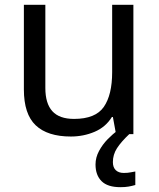

<svg xmlns="http://www.w3.org/2000/svg" viewBox="-20 -556 658 796"><path d="M533 -536V0H461L448 -71H444Q418 -29 372 -9.5Q326 10 274 10Q177 10 128 -36.5Q79 -83 79 -185V-536H168V-191Q168 -127 197 -95Q226 -63 287 -63Q376 -63 410.5 -113Q445 -163 445 -257V-536ZM448 116Q448 138 460 149.5Q472 161 493 161Q510 161 521.5 158.5Q533 156 541 155V211Q527 215 513 217.5Q499 220 479 220Q426 220 401 195Q376 170 376 126Q376 97 390.5 70Q405 43 426.5 21Q448 -1 468 -15L516 0Q482 32 465 58.5Q448 85 448 116Z"/></svg>

Font: Noto Sans Bamum
Style: Regular
Weight: 400
Designer: Monotype Design Team
Foundry: Monotype Imaging Inc.
Version: Version 2.001